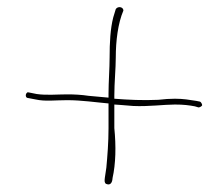

<svg xmlns="http://www.w3.org/2000/svg" viewBox="-20 -603 618 529"><path d="M320 -574C320 -584 305 -587 299 -578L292 -555C284 -524 282 -485 282 -445C282 -415 279 -376 279 -345V-334L224 -339C204 -342 185 -343 165 -343C138 -343 108 -340 81 -344L61 -348C57 -349 56 -349 55 -348C49 -344 50 -333 57 -333L78 -329C105 -323 131 -327 165 -327C205 -327 244 -321 279 -318V-250C279 -211 276 -173 273 -141C269 -109 263 -97 277 -95C283 -94 289 -98 290 -111V-112C299 -152 300 -200 295 -250V-315L310 -314C323 -313 336 -312 347 -311C389 -309 432 -315 462 -315C486 -315 501 -313 517 -310L527 -307C530 -307 536 -310 537 -313C537 -316 534 -322 531 -323L521 -325C502 -328 485 -331 462 -331C448 -331 433 -330 416 -328C374 -326 333 -328 295 -331V-340C295 -375 299 -415 299 -445C299 -490 305 -539 320 -574Z"/></svg>

Font: Stray Cat
Style: ExLtExt
Weight: 200
Version: Version 1.0